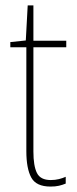

<svg xmlns="http://www.w3.org/2000/svg" viewBox="-20 -770 282 707"><path d="M167 -107Q183 -107 197 -110.5Q211 -114 222 -119V-94Q210 -89 197 -86Q184 -83 166 -83Q113 -83 95 -116.5Q77 -150 77 -213V-596H18V-615L75 -621L82 -750H103V-620H224V-596H103V-212Q103 -159 116 -133Q129 -107 167 -107Z"/></svg>

Font: Noto Sans Telugu UI Condensed Thin
Style: Regular
Weight: 100
Width: 3
Designer: Jelle Bosma - Monotype Design Team
Foundry: Monotype Imaging Inc.
Version: Version 2.005; ttfautohint (v1.8.4.7-5d5b)